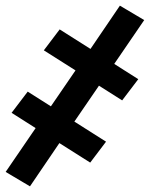

<svg xmlns="http://www.w3.org/2000/svg" viewBox="-46 -492 566 679"><path d="M60 167 -26 116 80 -39 -5 -93 52 -168 134 -116 221 -243 109 -314 165 -388 274 -319 378 -472 464 -421 358 -266 443 -212 386 -137 304 -189 217 -62 329 9 273 83 164 14Z"/></svg>

Font: Iosevka Term Curly Extrabold
Style: Italic
Weight: 800
Italic angle: -9°
Designer: Belleve Invis
Foundry: Belleve Invis
Version: Version 32.3.0